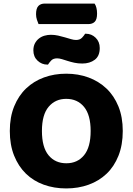

<svg xmlns="http://www.w3.org/2000/svg" viewBox="-20 -1038 743 1076"><path d="M196 -903Q192 -912 187 -927Q182 -942 182 -958Q182 -991 195 -1004.5Q208 -1018 231 -1018H510Q517 -1008 520.5 -993.5Q524 -979 524 -962Q524 -929 511 -916Q498 -903 475 -903ZM265 -843Q286 -843 306 -838.5Q326 -834 344.5 -828.5Q363 -823 378.5 -818.5Q394 -814 406 -814Q428 -814 440 -827Q452 -840 457 -849H461Q493 -849 516 -826.5Q539 -804 539 -769Q539 -724 511 -703Q483 -682 441 -682Q417 -682 396.5 -686.5Q376 -691 359 -696.5Q342 -702 327 -706.5Q312 -711 300 -711Q278 -711 266.5 -698.5Q255 -686 249 -676H245Q214 -676 190.5 -698Q167 -720 167 -756Q167 -778 175.5 -794.5Q184 -811 198 -822Q212 -833 229.5 -838Q247 -843 265 -843ZM668 -304Q668 -226 644 -165.5Q620 -105 577.5 -64.5Q535 -24 477 -3Q419 18 351 18Q283 18 225 -3Q167 -24 125 -65Q83 -106 59 -166Q35 -226 35 -304Q35 -382 59.5 -442Q84 -502 126.5 -542.5Q169 -583 226.5 -604Q284 -625 351 -625Q418 -625 475.5 -604Q533 -583 576 -542.5Q619 -502 643.5 -442Q668 -382 668 -304ZM488 -304Q488 -394 451 -439Q414 -484 351 -484Q290 -484 252.5 -439.5Q215 -395 215 -304Q215 -213 252 -168Q289 -123 352 -123Q414 -123 451 -168Q488 -213 488 -304Z"/></svg>

Font: Baloo Tammudu 2 ExtraBold
Style: Regular
Weight: 800
Designer: Maithili Shingre, Omkar Shende and Ek Type
Foundry: Ek Type
Version: Version 1.640;hotconv 1.0.111;makeotfexe 2.5.65597; ttfautoh